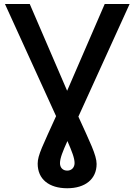

<svg xmlns="http://www.w3.org/2000/svg" viewBox="-20 -748 689 983"><path d="M5.4 -727.5 267.1 -153.3C199.7 -3.9 172.9 45.9 172.9 89.8C172.9 169.9 231.4 215.8 324.2 215.8C417 215.8 474.6 168.5 474.6 91.3C474.6 46.4 439.5 -22.5 381.3 -150.9L643.6 -727.5H516.1L323.7 -283.2L132.3 -727.5ZM287.1 87.4C287.1 62 301.3 26.9 325.2 -25.9C348.6 27.8 361.8 61.5 361.8 86.9C361.8 108.9 347.2 125.5 324.2 125.5C301.3 125.5 287.1 109.9 287.1 87.4Z"/></svg>

Font: Raveo Display Display Medium
Style: Regular
Weight: 500
Designer: Jakub Foglar, Rasmus Andersson (Inter)
Foundry: Jakubfoglar.com
Version: Version 1.100;Glyphs 3.2.3 (3260)